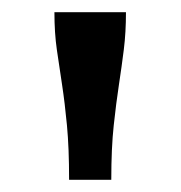

<svg xmlns="http://www.w3.org/2000/svg" viewBox="-20 -760 296 314"><path d="M186 -740H69Q69 -706 73 -678.5Q77 -651 81.5 -621.5Q86 -592 89.5 -555Q93 -518 93 -466H162Q162 -518 166 -555Q170 -592 174.5 -621.5Q179 -651 182.5 -679Q186 -707 186 -740Z"/></svg>

Font: Roboto Serif 20pt Medium
Style: Regular
Weight: 500
Version: Version 1.008